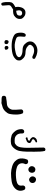

<svg xmlns="http://www.w3.org/2000/svg" viewBox="1148 -1567 750 3086"><g transform="rotate(90 1523.0 -24.0)"><path d="M40 330.1 26.4 323.2Q15.6 294.9 13.7 262.7Q11.7 230.5 13.2 197.8Q14.6 165 31.7 147Q48.8 128.9 64.5 121.1Q80.1 113.3 94.7 103.5Q87.9 76.2 90.3 52.2Q92.8 28.3 100.1 5.9Q107.4 -16.6 124 -34.2Q140.6 -51.8 161.1 -56.2Q181.6 -60.5 206.5 -56.2Q231.4 -51.8 255.9 -29.3Q280.3 -6.8 283.2 14.2Q286.1 35.2 282.2 58.1Q278.3 81.1 253.4 106Q228.5 130.9 199.7 136.7Q170.9 142.6 131.8 140.6Q115.2 153.3 97.7 162.6Q80.1 171.9 70.3 184.1Q60.5 196.3 64 224.6Q67.4 252.9 70.3 310.5L63.5 323.2Q54.7 332 40 330.1ZM204.1 80.1Q221.7 72.3 226.6 58.1Q231.4 43.9 231.9 28.8Q232.4 13.7 217.3 2.4Q202.1 -8.8 179.2 -3.4Q156.2 2 148.4 25.9Q140.6 49.8 153.3 90.8Q184.6 87.9 204.1 80.1Z M655.3 279.3Q640.6 278.3 631.3 269.5Q622.1 260.7 624.5 243.2Q627 225.6 636.2 217.3Q645.5 209 664.6 215.3Q683.6 221.7 687.5 236.8Q691.4 252 685.1 266.6Q678.7 281.2 655.3 279.3ZM746.1 276.4Q734.4 276.4 726.1 268.6Q717.8 260.7 717.8 245.1Q717.8 229.5 729 220.7Q740.2 211.9 756.3 217.3Q772.5 222.7 777.8 242.7Q783.2 262.7 772.9 269.5Q762.7 276.4 746.1 276.4ZM614.3 152.3Q543.9 131.8 524.9 104Q505.9 76.2 504.9 21Q503.9 -34.2 527.3 -57.6Q538.1 -64.5 551.8 -62.5L565.4 -55.7Q572.3 -44.9 570.3 -31.2Q563.5 29.3 568.4 54.2Q573.2 79.1 593.8 88.4Q614.3 97.7 655.8 107.9Q697.3 118.2 739.7 114.3Q782.2 110.4 831.5 98.1Q880.9 85.9 895 59.1Q909.2 32.2 876 10.7Q842.8 -10.7 782.2 -11.7Q721.7 -12.7 690.9 -44.9Q660.2 -77.1 651.4 -100.6Q642.6 -124 646.5 -147.5Q650.4 -170.9 661.1 -186Q671.9 -201.2 693.8 -218.8Q715.8 -236.3 749.5 -245.1Q783.2 -253.9 816.4 -248.5Q849.6 -243.2 874 -233.9Q898.4 -224.6 919.9 -211.9Q927.7 -202.1 925.8 -187.5L918 -173.8Q907.2 -167 892.6 -168.9Q866.2 -181.6 838.9 -190.4Q811.5 -199.2 787.6 -197.3Q763.7 -195.3 748 -189.5Q732.4 -183.6 714.4 -164.1Q696.3 -144.5 700.7 -125Q705.1 -105.5 738.3 -82.5Q771.5 -59.6 825.7 -58.6Q879.9 -57.6 912.1 -27.3Q944.3 2.9 949.7 22.9Q955.1 43 949.2 68.4Q943.4 93.8 901.4 124Q859.4 154.3 770 161.6Q680.7 168.9 614.3 152.3Z M1636.7 328.1Q1602.5 324.2 1577.6 325.7Q1552.7 327.1 1529.3 317.4Q1517.6 301.8 1519.5 280.3L1529.3 260.7Q1543 249 1564.5 251Q1606.4 242.2 1647 240.2Q1687.5 238.3 1712.9 211.9Q1738.3 185.5 1743.2 152.8Q1748 120.1 1738.3 6.8L1748 -12.7Q1761.7 -24.4 1783.2 -22.5L1802.7 -12.7Q1818.4 22.5 1820.3 63.5Q1822.3 104.5 1819.3 140.1Q1816.4 175.8 1809.6 203.1Q1802.7 230.5 1771.5 263.7Q1740.2 296.9 1703.6 308.6Q1667 320.3 1636.7 328.1Z M2211.9 176.8Q2185.5 171.9 2159.7 165Q2133.8 158.2 2104 127Q2074.2 95.7 2064.5 64.9Q2054.7 34.2 2055.7 -2Q2058.6 -16.6 2068.4 -28.3Q2082 -41 2101.6 -38.1L2117.2 -30.3Q2126 -19.5 2125 -2Q2123 52.7 2149.4 81.5Q2175.8 110.4 2209 113.8Q2242.2 117.2 2267.6 114.7Q2293 112.3 2316.4 86.9Q2339.8 61.5 2347.7 18.6Q2355.5 -24.4 2356 -83Q2356.4 -141.6 2351.6 -349.6Q2353.5 -362.3 2361.3 -371.1Q2372.1 -380.9 2389.6 -378.9L2405.3 -371.1Q2414.1 -336.9 2416 -298.3Q2418 -259.8 2418.5 -200.7Q2418.9 -141.6 2417.5 -78.1Q2416 -14.6 2406.7 34.7Q2397.5 84 2362.3 125.5Q2327.1 167 2290 173.3Q2252.9 179.7 2211.9 176.8ZM2203.1 -61.5 2191.4 -66.4Q2187.5 -74.2 2188.5 -85L2193.4 -90.8Q2224.6 -92.8 2237.3 -107.4Q2250 -122.1 2235.8 -126Q2221.7 -129.9 2202.1 -147.5Q2182.6 -165 2184.1 -186Q2185.5 -207 2205.1 -225.6Q2224.6 -244.1 2260.7 -246.1Q2271.5 -238.3 2268.6 -225.6Q2242.2 -212.9 2228 -200.2Q2213.9 -187.5 2219.2 -175.3Q2224.6 -163.1 2242.7 -157.7Q2260.7 -152.3 2272.5 -139.2Q2284.2 -126 2276.4 -106.9Q2268.6 -87.9 2251 -79.6Q2233.4 -71.3 2203.1 -61.5Z M2762.7 173.8Q2706.1 171.9 2653.3 155.3Q2600.6 138.7 2571.3 108.4Q2542 78.1 2533.2 52.2Q2524.4 26.4 2526.4 -10.7Q2528.3 -47.9 2545.9 -88.9Q2563.5 -104.5 2588.9 -100.6L2608.4 -90.8Q2620.1 -77.1 2618.2 -55.7Q2600.6 -24.4 2605 8.3Q2609.4 41 2633.3 60.5Q2657.2 80.1 2703.1 88.9Q2749 97.7 2795.4 95.7Q2841.8 93.8 2882.8 86.9Q2923.8 80.1 2947.3 58.1Q2970.7 36.1 2960.9 -18.6Q2962.9 -34.2 2972.7 -45.9Q2986.3 -57.6 3007.8 -55.7L3027.3 -45.9Q3050.8 -4.9 3044.9 39.6Q3039.1 84 2997.1 119.1Q2955.1 154.3 2892.6 164.1Q2830.1 173.8 2762.7 173.8ZM2700.2 -104.5Q2682.6 -106.4 2666 -123Q2649.4 -139.6 2650.4 -163.1Q2651.4 -186.5 2668.9 -203.1Q2686.5 -219.7 2710.9 -217.3Q2735.4 -214.8 2748 -195.8Q2760.7 -176.8 2756.3 -152.3Q2752 -127.9 2736.8 -116.2Q2721.7 -104.5 2700.2 -104.5ZM2863.3 -116.2Q2843.8 -120.1 2828.6 -136.7Q2813.5 -153.3 2814.5 -175.8Q2815.4 -198.2 2832.5 -214.8Q2849.6 -231.4 2874 -227.1Q2898.4 -222.7 2911.1 -205.6Q2923.8 -188.5 2921.4 -165Q2918.9 -141.6 2901.9 -128.9Q2884.8 -116.2 2863.3 -116.2Z"/></g></svg>

Font: JasonHandwriting1
Style: Regular
Weight: 400
Version: Version 1.48.20